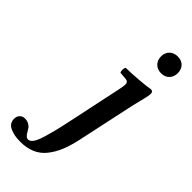

<svg xmlns="http://www.w3.org/2000/svg" viewBox="-369 -694 947 947"><g transform="rotate(45 104.0 -220.5)"><path d="M145 -249 160.2 -319.8Q167 -350.6 167 -362.8Q167 -382.3 148.9 -383.8L108.9 -387.2Q104.5 -393.6 104.7 -405.3Q105 -417 109.9 -422.9Q144.5 -422.9 196.8 -427.2Q249 -431.6 272.9 -436Q288.1 -436 288.1 -418.9Q288.1 -413.1 286.1 -402.6Q284.2 -392.1 281.5 -381.6Q278.8 -371.1 274.2 -351.8Q269.5 -332.5 266.1 -318.8L199.2 -7.8Q188 43 172.6 79.6Q157.2 116.2 134 145.3Q110.8 174.3 77.1 188.7Q43.5 203.1 -1 203.1Q-45.4 203.1 -73.7 189Q-102.1 174.8 -102.1 145Q-102.1 126 -91.1 115.5Q-80.1 105 -65.9 105Q-49.3 105 -37.4 111.6Q-25.4 118.2 -19.3 127.4Q-13.2 136.7 -8.1 145.8Q-2.9 154.8 3.7 161.4Q10.3 168 19 168Q32.7 168 44.9 150.4Q57.1 132.8 69.6 88.6Q82 44.4 88.6 15.9Q95.2 -12.7 109.4 -80.1Q116.7 -113.8 120.1 -130.9ZM252 -644Q278.8 -644 294.4 -627.9Q310.1 -611.8 310.1 -585.9Q310.1 -560.1 294.4 -543.5Q278.8 -526.9 252 -526.9Q225.6 -526.9 209.2 -543.5Q192.9 -560.1 192.9 -585.9Q192.9 -611.8 209.2 -627.9Q225.6 -644 252 -644Z"/></g></svg>

Font: Common Serif SemiBold
Style: Italic
Weight: 600
Italic angle: -12°
Designer: Philipp H. Poll, Khaled Hosny
Foundry: Stefan Peev, Context Ltd.
Version: Version 1.026